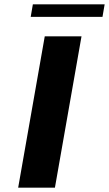

<svg xmlns="http://www.w3.org/2000/svg" viewBox="-20 -868 504 888"><path d="M187 -700H357L234 0H64ZM132 -848H464L454 -790H122Z"/></svg>

Font: Fahkwang
Style: Bold Italic
Weight: 700
Italic angle: -10°
Designer: Suppakit Chalermlarp | Katatrad Co.,Ltd.
Foundry: Cadson Demak Co.,Ltd.
Version: Version 1.000; ttfautohint (v1.6)